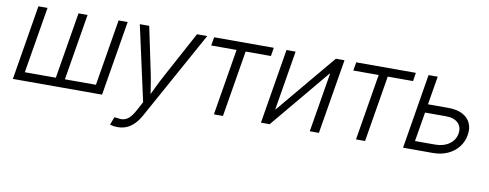

<svg xmlns="http://www.w3.org/2000/svg" viewBox="-62 -842 3450 1354"><g transform="rotate(10 1662.5 -165.0)"><path d="M121.1 -535.6H186.5L107.4 -61H329.6L408.2 -535.6H473.1L394.5 -61H616.7L695.3 -535.6H760.3L671.4 0H32.7Z M763.2 199.2 784.7 142.1 805.7 143.6Q831.1 149.4 852.3 144.5Q873.5 139.6 892.6 121.3Q911.6 103 930.2 68.4L965.8 2.4L847.2 -535.6H914.6L984.4 -202.1Q993.2 -158.7 999.5 -115.2Q1005.9 -71.8 1012.7 -30.3H991.2Q1012.2 -71.8 1032.7 -115.2Q1053.2 -158.7 1076.7 -202.1L1256.8 -535.6H1330.1L983.4 91.8Q962.4 130.4 937.3 156Q912.1 181.6 882.8 194.1Q853.5 206.5 819.8 206.5Q803.2 206.5 788.6 204.3Q773.9 202.1 763.2 199.2Z M1472.2 0 1550.8 -475.1H1369.1L1379.4 -535.6H1806.6L1796.9 -475.1H1615.7L1537.1 0Z M2224.1 0H2158.7L2229 -423.8H2225.1L1871.6 0H1809.1L1897.5 -535.6H1962.9L1892.6 -111.3H1896L2251 -535.6H2313Z M2489.7 0 2568.4 -475.1H2386.7L2397 -535.6H2824.2L2814.5 -475.1H2633.3L2554.7 0Z M2935.1 -332H3092.8Q3153.8 -332 3193.8 -311.3Q3233.9 -290.5 3251.2 -253.4Q3268.6 -216.3 3260.3 -167.5Q3252.4 -118.7 3222.9 -80.8Q3193.4 -43 3146.5 -21.5Q3099.6 0 3039.1 0H2826.7L2915 -535.6H2980.5L2901.4 -61H3046.4Q3106 -61 3146.5 -89.8Q3187 -118.7 3194.8 -165.5Q3202.6 -213.4 3173.3 -242.2Q3144 -271 3084.5 -271H2924.3Z"/></g></svg>

Font: Inter 20pt Light
Style: Italic
Weight: 300
Italic angle: -9.3988°
Version: Version 4.001;git-66647c0bb